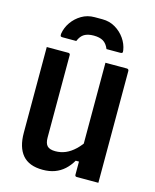

<svg xmlns="http://www.w3.org/2000/svg" viewBox="-137 -1037 924 1141"><g transform="rotate(15 325.0 -467.0)"><path d="M577 0Q555 0 533 0Q511 0 489 0Q467 0 444 0Q442 0 440 -0.5Q438 -1 437 -2Q436 -3 435 -4Q434 -5 433.5 -7Q433 -9 433 -11Q433 -97 433 -183Q433 -269 433 -355.5Q433 -442 433 -528Q433 -614 433 -700Q456 -700 477.5 -700Q499 -700 521.5 -700Q544 -700 566 -700Q569 -700 571.5 -698.5Q574 -697 575.5 -694.5Q577 -692 577 -689Q577 -617 577 -544Q577 -471 577 -398.5Q577 -326 577 -253.5Q577 -181 577 -109Q577 -79 577 -51.5Q577 -24 577 0ZM237 11Q194 11 163 -1Q132 -13 112 -36.5Q92 -60 82 -94Q72 -128 72 -173Q72 -239 72 -309Q72 -379 72 -453Q72 -527 72 -600Q72 -625 72 -650Q72 -675 72 -700Q106 -700 139 -700Q172 -700 205 -700Q209 -700 211 -698.5Q213 -697 214.5 -695Q216 -693 216 -689Q216 -605 216 -518Q216 -431 216 -345.5Q216 -260 216 -182Q216 -146 231 -130.5Q246 -115 281 -115Q314 -115 343.5 -127.5Q373 -140 401 -166.5Q429 -193 455 -234V-92H413Q394 -59 368.5 -36Q343 -13 310.5 -1Q278 11 237 11ZM232 -780Q211 -780 190 -780Q169 -780 148 -780Q138 -780 135.5 -783.5Q133 -787 134 -799Q140 -837 163 -870Q186 -903 221.5 -924Q257 -945 301 -945H349Q393 -945 428.5 -924Q464 -903 487 -870Q510 -837 516 -799Q518 -787 515 -783.5Q512 -780 502 -780Q481 -780 460 -780Q439 -780 418 -780Q405 -812 383 -825Q361 -838 325 -838Q289 -838 267 -825Q245 -812 232 -780Z"/></g></svg>

Font: Recursive
Style: Bold
Weight: 700
Version: Version 1.085